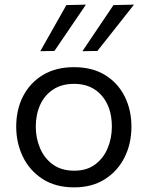

<svg xmlns="http://www.w3.org/2000/svg" viewBox="-20 -798 638 829"><path d="M300.5 11Q219 11 163 -25.8Q107 -62.5 78.5 -122Q50 -181.5 50 -251Q50 -325.5 80.2 -383.5Q110.5 -441.5 166.2 -474.8Q222 -508 299 -508Q378.5 -508 433.8 -474Q489 -440 518.2 -381.8Q547.5 -323.5 547.5 -251Q547.5 -177.5 517.5 -118Q487.5 -58.5 432.2 -23.8Q377 11 300.5 11ZM300.5 -61Q355 -61 391 -88Q427 -115 445 -158.5Q463 -202 463 -251Q463 -335 419 -385.5Q375 -436 300 -436Q246 -436 209 -411.2Q172 -386.5 153.2 -344.8Q134.5 -303 134.5 -251Q134.5 -202 152.8 -158.5Q171 -115 208 -88Q245 -61 300.5 -61ZM336 -577Q369.5 -627 403.2 -677Q437 -727 470 -776L558.5 -778Q518.5 -727 479 -677.2Q439.5 -627.5 400.5 -578ZM154 -577Q182.5 -627.5 210.5 -676.8Q238.5 -726 266.5 -776L351 -778Q316.5 -727 282.5 -677.2Q248.5 -627.5 215 -578Z"/></svg>

Font: Commissioner
Style: Regular
Weight: 400
Designer: Kostas Bartsokas
Foundry: Kostas Bartsokas
Version: Version 1.000; ttfautohint (v1.8.3)